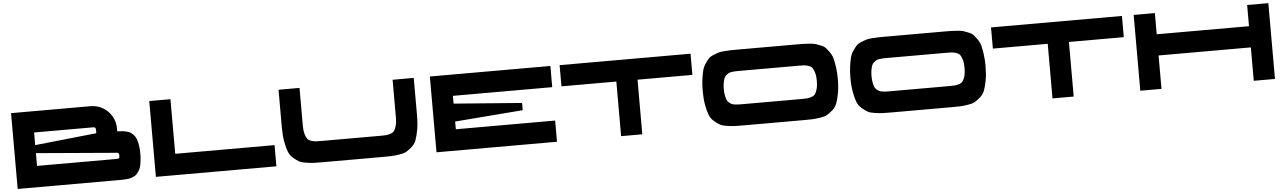

<svg xmlns="http://www.w3.org/2000/svg" viewBox="-30 -1234 11836 1767"><g transform="rotate(-5 5888.0 -350.0)"><path d="M1039.1 -447.8Q1065.9 -447.3 1084.5 -445.6Q1103 -443.8 1125 -438.5Q1147 -433.1 1161.6 -423.8Q1176.3 -414.6 1190.9 -397.9Q1205.6 -381.3 1213.9 -358.2Q1222.2 -335 1227.5 -301Q1232.9 -267.1 1232.9 -224.1Q1232.9 -187.5 1229 -157.5Q1225.1 -127.4 1219.5 -105.5Q1213.9 -83.5 1201.9 -66.4Q1189.9 -49.3 1180.4 -38.3Q1170.9 -27.3 1152.6 -19.8Q1134.3 -12.2 1122.1 -8.3Q1109.9 -4.4 1086.4 -2.4Q1063 -0.5 1049.6 -0.2Q1036.1 0 1008.8 0H80.1V-700.2H815.4Q876 -700.2 927.5 -670.2Q979 -640.1 1009 -588.4Q1039.1 -536.6 1039.1 -476.1ZM817.4 -504.4H275.9V-387.7L845.7 -447.8V-476.1Q845.7 -486.3 843.8 -492.4Q841.8 -498.5 837.2 -501Q832.5 -503.4 828.9 -503.9Q825.2 -504.4 817.4 -504.4ZM1010.7 -195.8Q1018.6 -195.8 1022.2 -196.3Q1025.9 -196.8 1030.5 -199.2Q1035.2 -201.7 1037.1 -207.8Q1039.1 -213.9 1039.1 -224.1Q1039.1 -234.4 1037.1 -240.5Q1035.2 -246.6 1030.5 -249Q1025.9 -251.5 1022.2 -252Q1018.6 -252.4 1010.7 -252.4L275.9 -313.5V-195.8Z M1552.7 -195.8H2470.2V0H1356.9V-700.2H1552.7Z M3605 -700.2H3800.3V-350.1Q3800.3 -276.9 3790 -220.7Q3779.8 -164.6 3765.9 -127.7Q3752 -90.8 3722.4 -65.7Q3692.9 -40.5 3670.4 -27.8Q3647.9 -15.1 3603.3 -8.8Q3558.6 -2.4 3531.7 -1.5Q3504.9 -0.5 3450.2 -0.5H2900.9Q2846.2 -0.5 2819.3 -1.5Q2792.5 -2.4 2748 -8.8Q2703.6 -15.1 2681.2 -27.8Q2658.7 -40.5 2629.2 -65.7Q2599.6 -90.8 2585.7 -127.7Q2571.8 -164.6 2561.5 -220.7Q2551.3 -276.9 2551.3 -350.1V-700.2H2745.1V-350.1Q2745.1 -305.2 2753.9 -275.1Q2762.7 -245.1 2773.9 -229.5Q2785.2 -213.9 2809.1 -206.3Q2833 -198.7 2849.4 -197.5Q2865.7 -196.3 2898.9 -196.3H3451.2Q3484.4 -196.3 3500.7 -197.5Q3517.1 -198.7 3541 -206.3Q3564.9 -213.9 3576.2 -229.5Q3587.4 -245.1 3596.2 -275.1Q3605 -305.2 3605 -350.1Z M5062.5 -504.4H4145V-432.6L4773.4 -383.8V-316.9L4145 -267.1V-195.8H5062.5V0H3949.2V-700.2H5062.5Z M6357.4 -700.2V-504.4H5850.6V0H5654.8V-504.4H5147.9V-700.2Z M7337.9 -700.2Q7380.4 -700.2 7401.6 -699.7Q7422.9 -699.2 7459.5 -696.3Q7496.1 -693.4 7515.1 -687.3Q7534.2 -681.2 7562.7 -669.2Q7591.3 -657.2 7606.2 -639.9Q7621.1 -622.6 7639.4 -596.2Q7657.7 -569.8 7666.3 -535.4Q7674.8 -501 7681.2 -454.1Q7687.5 -407.2 7687.5 -350.1Q7687.5 -276.9 7677.2 -220.7Q7667 -164.6 7653.1 -127.7Q7639.2 -90.8 7609.6 -65.7Q7580.1 -40.5 7557.6 -27.8Q7535.2 -15.1 7490.7 -8.8Q7446.3 -2.4 7419.4 -1.5Q7392.6 -0.5 7337.9 -0.5H6788.6Q6733.9 -0.5 6707 -1.5Q6680.2 -2.4 6635.7 -8.8Q6591.3 -15.1 6568.8 -27.8Q6546.4 -40.5 6516.8 -65.7Q6487.3 -90.8 6473.4 -127.7Q6459.5 -164.6 6449.2 -220.7Q6439 -276.9 6439 -350.1Q6439 -407.2 6445.3 -454.1Q6451.7 -501 6460.2 -535.4Q6468.8 -569.8 6487.1 -596.2Q6505.4 -622.6 6520.3 -639.9Q6535.2 -657.2 6563.7 -669.2Q6592.3 -681.2 6611.3 -687.3Q6630.4 -693.4 6667 -696.3Q6703.6 -699.2 6724.9 -699.7Q6746.1 -700.2 6788.6 -700.2ZM7339.8 -195.8Q7373 -195.8 7389.4 -197Q7405.8 -198.2 7429.7 -205.8Q7453.6 -213.4 7464.8 -229Q7476.1 -244.6 7484.9 -274.7Q7493.7 -304.7 7493.7 -349.6Q7493.7 -394.5 7484.9 -424.6Q7476.1 -454.6 7464.8 -470.2Q7453.6 -485.8 7429.7 -493.4Q7405.8 -501 7389.4 -502.2Q7373 -503.4 7339.8 -503.4H6788.1Q6764.2 -503.4 6752.4 -502.9Q6740.7 -502.4 6720.9 -499.8Q6701.2 -497.1 6691.2 -491.5Q6681.2 -485.8 6668.2 -474.9Q6655.3 -463.9 6649.2 -447.5Q6643.1 -431.2 6638.4 -406.5Q6633.8 -381.8 6633.8 -349.6Q6633.8 -317.4 6638.4 -292.7Q6643.1 -268.1 6649.2 -251.7Q6655.3 -235.4 6668.2 -224.4Q6681.2 -213.4 6691.2 -207.8Q6701.2 -202.1 6720.9 -199.5Q6740.7 -196.8 6752.4 -196.3Q6764.2 -195.8 6788.1 -195.8Z M8702.6 -700.2Q8745.1 -700.2 8766.4 -699.7Q8787.6 -699.2 8824.2 -696.3Q8860.8 -693.4 8879.9 -687.3Q8898.9 -681.2 8927.5 -669.2Q8956.1 -657.2 8970.9 -639.9Q8985.8 -622.6 9004.2 -596.2Q9022.5 -569.8 9031 -535.4Q9039.6 -501 9045.9 -454.1Q9052.2 -407.2 9052.2 -350.1Q9052.2 -276.9 9042 -220.7Q9031.7 -164.6 9017.8 -127.7Q9003.9 -90.8 8974.4 -65.7Q8944.8 -40.5 8922.4 -27.8Q8899.9 -15.1 8855.5 -8.8Q8811 -2.4 8784.2 -1.5Q8757.3 -0.5 8702.6 -0.5H8153.3Q8098.6 -0.5 8071.8 -1.5Q8044.9 -2.4 8000.5 -8.8Q7956.1 -15.1 7933.6 -27.8Q7911.1 -40.5 7881.6 -65.7Q7852.1 -90.8 7838.1 -127.7Q7824.2 -164.6 7814 -220.7Q7803.7 -276.9 7803.7 -350.1Q7803.7 -407.2 7810.1 -454.1Q7816.4 -501 7825 -535.4Q7833.5 -569.8 7851.8 -596.2Q7870.1 -622.6 7885 -639.9Q7899.9 -657.2 7928.5 -669.2Q7957 -681.2 7976.1 -687.3Q7995.1 -693.4 8031.7 -696.3Q8068.4 -699.2 8089.6 -699.7Q8110.8 -700.2 8153.3 -700.2ZM8704.6 -195.8Q8737.8 -195.8 8754.2 -197Q8770.5 -198.2 8794.4 -205.8Q8818.4 -213.4 8829.6 -229Q8840.8 -244.6 8849.6 -274.7Q8858.4 -304.7 8858.4 -349.6Q8858.4 -394.5 8849.6 -424.6Q8840.8 -454.6 8829.6 -470.2Q8818.4 -485.8 8794.4 -493.4Q8770.5 -501 8754.2 -502.2Q8737.8 -503.4 8704.6 -503.4H8152.8Q8128.9 -503.4 8117.2 -502.9Q8105.5 -502.4 8085.7 -499.8Q8065.9 -497.1 8055.9 -491.5Q8045.9 -485.8 8033 -474.9Q8020 -463.9 8013.9 -447.5Q8007.8 -431.2 8003.2 -406.5Q7998.5 -381.8 7998.5 -349.6Q7998.5 -317.4 8003.2 -292.7Q8007.8 -268.1 8013.9 -251.7Q8020 -235.4 8033 -224.4Q8045.9 -213.4 8055.9 -207.8Q8065.9 -202.1 8085.7 -199.5Q8105.5 -196.8 8117.2 -196.3Q8128.9 -195.8 8152.8 -195.8Z M10342.8 -700.2V-504.4H9835.9V0H9640.1V-504.4H9133.3V-700.2Z M11499.5 -700.2H11695.3V0H11499.5V-308.6H10647V0H10451.2V-700.2H10647V-504.4H11499.5Z"/></g></svg>

Font: Donpoligrafbum
Style: Bold
Weight: 700
Designer: Sasha Pavljenko
Version: Version 1.002;Fontself Maker 3.5.8